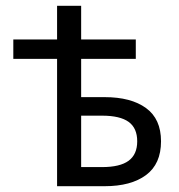

<svg xmlns="http://www.w3.org/2000/svg" viewBox="-20 -642 616 662"><path d="M176.8 0V-439H25.9V-505.9H176.8V-622.1H259.8V-505.9H448.2V-439H259.8V-307.1H340.8Q431.6 -307.1 483.4 -269.5Q535.2 -231.9 535.2 -154.8Q535.2 -76.7 483.4 -38.3Q431.6 0 340.8 0ZM259.8 -65.9H332Q393.6 -65.9 423.3 -87.6Q453.1 -109.4 453.1 -154.8Q453.1 -200.2 423.6 -221.7Q394 -243.2 332 -243.2H259.8Z"/></svg>

Font: Source Sans Pro
Style: Regular
Weight: 400
Designer: Paul D. Hunt
Foundry: Adobe Systems Incorporated
Version: Version 3.006;hotconv 1.0.111;makeotfexe 2.5.65597